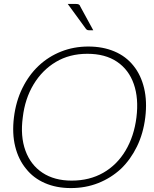

<svg xmlns="http://www.w3.org/2000/svg" viewBox="-20 -951 786 978"><path d="M341 7Q267 7 208.5 -18.5Q150 -44 113 -91Q74 -138 57.5 -204.5Q41 -271 51 -353Q61 -435 94 -502Q127 -569 177 -616Q227 -663 291.5 -688.5Q356 -714 430 -714Q504 -714 563 -689Q622 -664 660 -616Q698 -569 714 -502Q730 -435 720 -353Q710 -271 677.5 -204.5Q645 -138 596 -91Q545 -44 480.5 -18.5Q416 7 341 7ZM345 -31Q436 -31 506 -71Q576 -111 619.5 -184Q663 -257 675 -353Q687 -450 661.5 -523Q636 -596 576 -636.5Q516 -677 425 -677Q334 -677 264.5 -635.5Q195 -594 151 -521Q107 -448 96 -353Q83 -257 109.5 -184Q136 -111 196.5 -71Q257 -31 345 -31ZM325 -931H365Q377 -931 382 -928Q387 -925 390 -916L455 -797H432Q427 -797 423.5 -799Q420 -801 417 -805Z"/></svg>

Font: Aleo ExtraLight
Style: Italic
Weight: 250
Italic angle: -7°
Designer: Alessio Laiso
Foundry: Alessio Laiso
Version: Version 2.001;gftools[0.9.29]